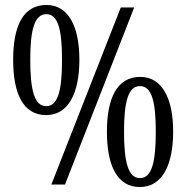

<svg xmlns="http://www.w3.org/2000/svg" viewBox="-20 -744 751 774"><path d="M166 -280C256 -280 300 -369 300 -503C300 -637 256 -724 167 -724C72 -724 33 -637 33 -503C33 -369 72 -280 166 -280ZM187 0H242L521 -714H467ZM166 -316C118 -316 102 -383 102 -503C102 -621 118 -687 167 -687C215 -687 230 -621 230 -503C230 -383 215 -316 166 -316ZM544 10C634 10 678 -79 678 -213C678 -347 634 -434 545 -434C451 -434 411 -347 411 -213C411 -79 451 10 544 10ZM544 -26C496 -26 480 -93 480 -213C480 -331 496 -397 544 -397C593 -397 608 -331 608 -213C608 -93 593 -26 544 -26Z"/></svg>

Font: Noto Serif Armenian ExtraCondensed
Style: Regular
Weight: 400
Width: 2
Designer: Monotype Design Team
Foundry: Monotype Imaging Inc.
Version: Version 2.008